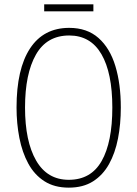

<svg xmlns="http://www.w3.org/2000/svg" viewBox="-20 -852 631 882"><path d="M535 -358Q535 -282 522 -215.5Q509 -149 481 -98.5Q453 -48 407.5 -19Q362 10 296 10Q230 10 184 -19.5Q138 -49 110 -100.5Q82 -152 69 -218.5Q56 -285 56 -358Q56 -535 118 -629.5Q180 -724 298 -724Q380 -724 432.5 -677.5Q485 -631 510 -548.5Q535 -466 535 -358ZM95 -358Q95 -203 146 -114.5Q197 -26 296 -26Q398 -26 447 -112.5Q496 -199 496 -358Q496 -517 446 -603Q396 -689 298 -689Q195 -689 145 -601Q95 -513 95 -358ZM409 -832V-800H183V-832Z"/></svg>

Font: Noto Sans Lao Condensed ExtraLight
Style: Regular
Weight: 200
Width: 3
Designer: Monotype Design Team
Foundry: Monotype Imaging Inc.
Version: Version 2.003; ttfautohint (v1.8.4.7-5d5b)